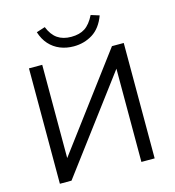

<svg xmlns="http://www.w3.org/2000/svg" viewBox="-130 -1025 1030 1133"><g transform="rotate(-15 385.0 -458.0)"><path d="M95 0V-705H176V-118H163L602 -705H674V0H593V-587H606L166 0ZM385 -762Q340 -762 302 -777.5Q264 -793 236.5 -823.5Q209 -854 195 -899L248 -916Q268 -866 301.5 -843Q335 -820 385 -820Q436 -820 469 -841.5Q502 -863 528 -915L579 -899Q552 -826 500.5 -794Q449 -762 385 -762Z"/></g></svg>

Font: Nunito Sans 10pt
Style: Regular
Weight: 400
Designer: Vernon Adams
Foundry: Vernon Adams
Version: Version 3.101;gftools[0.9.27]